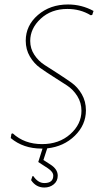

<svg xmlns="http://www.w3.org/2000/svg" viewBox="-20 -660 463 858"><path d="M284 -640Q345 -640 398 -611L392 -593L385 -592Q339 -620 281 -620Q209 -620 162 -576.5Q115 -533 115 -477Q115 -443 133.5 -415Q152 -387 179.5 -369.5Q207 -352 239.5 -331Q272 -310 299.5 -290.5Q327 -271 345.5 -239Q364 -207 364 -167Q364 -102 314.5 -53.5Q265 -5 191 3L174 55L205 75Q238 96 238 125Q238 149 220.5 163.5Q203 178 178 178Q141 178 119 145L125 127H129Q150 158 178 158Q218 158 218 125Q218 108 194 92L151 64L170 4H166Q84 4 28 -43L31 -62L37 -64Q89 -16 168 -16Q244 -16 294 -60.5Q344 -105 344 -165Q344 -201 325.5 -230.5Q307 -260 279.5 -278Q252 -296 219.5 -316.5Q187 -337 159.5 -356.5Q132 -376 113.5 -407.5Q95 -439 95 -478Q95 -546 149.5 -593Q204 -640 284 -640Z"/></svg>

Font: Alegreya Sans Thin
Style: Italic
Weight: 100
Italic angle: -7°
Designer: Juan Pablo del Peral
Foundry: Huerta Tipografica
Version: Version 2.007